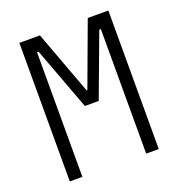

<svg xmlns="http://www.w3.org/2000/svg" viewBox="-126 -798 839 903"><g transform="rotate(-20 293.0 -346.5)"><path d="M70.3 0V-693.4H173.3L291 -375.5H294.9L412.6 -693.4H515.6V0H452.6V-623.5H444.8L327.6 -309.1H258.3L141.1 -623.5H133.3V0Z"/></g></svg>

Font: Cascadia Mono PL Light
Style: Regular
Weight: 300
Monospace: yes
Designer: Aaron Bell
Foundry: Saja Typeworks
Version: Version 2404.023; ttfautohint (v1.8.4)